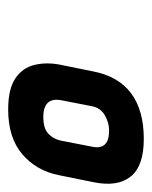

<svg xmlns="http://www.w3.org/2000/svg" viewBox="29 -780 372 470"><g transform="rotate(90 215.0 -545.0)"><path d="M409 -504 426 -588Q438 -646 412.5 -678.5Q387 -711 320 -711Q250 -711 208.5 -680Q167 -649 155 -588L138 -504Q132 -472 139 -443Q146 -414 172 -396.5Q198 -379 248 -379Q317 -379 357.5 -413.5Q398 -448 409 -504ZM339 -584 324 -507Q320 -489 307 -477Q294 -465 266 -465Q249 -465 239 -470.5Q229 -476 226 -485.5Q223 -495 225 -507L240 -584Q244 -605 262 -615.5Q280 -626 299 -626Q317 -626 326.5 -621Q336 -616 339 -606.5Q342 -597 339 -584Z"/></g></svg>

Font: Advent Pro
Style: Bold Italic
Weight: 700
Italic angle: -12°
Designer: VivaRado, Andreas Kalpakidis
Foundry: VivaRado, Andreas Kalpakidis
Version: Version 3.000